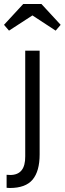

<svg xmlns="http://www.w3.org/2000/svg" viewBox="-35 -693 323 959"><path d="M-2 245V180Q4 181 16 181Q92 181 91 88V-440H163V78Q163 162 128 204Q93 246 14 246Q3 246 -2 245ZM172 -673 268 -569 243 -540 127 -616 10 -540 -15 -569 81 -673Z"/></svg>

Font: Tilda Sans
Style: Regular
Weight: 400
Designer: ParaType Ltd
Foundry: ParaType Ltd
Version: Version 1.002W